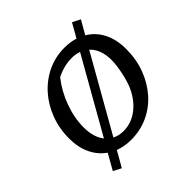

<svg xmlns="http://www.w3.org/2000/svg" viewBox="-216 -895 1144 1144"><g transform="rotate(-45 356.5 -322.5)"><path d="M321 10Q264 10 217 -8L161 90L111 64L167 -35Q118 -69 91 -125.5Q64 -182 64 -257Q64 -341 92 -414.5Q120 -488 169.5 -543Q219 -598 285 -629Q351 -660 427 -660Q475 -660 516 -647L566 -735L616 -710L567 -624Q622 -592 652 -533Q682 -474 682 -394Q682 -308 654.5 -234.5Q627 -161 578.5 -106Q530 -51 464 -20.5Q398 10 321 10ZM172 -242Q172 -160 211 -111L475 -576Q447 -586 413 -586Q351 -586 285 -554Q232 -487 202 -404.5Q172 -322 172 -242ZM326 -59Q393 -59 449.5 -103.5Q506 -148 538 -226Q548 -252 556 -285Q564 -318 569 -350.5Q574 -383 574 -408Q574 -500 523 -547L255 -75Q286 -59 326 -59Z"/></g></svg>

Font: Piazzolla Medium
Style: Italic
Weight: 500
Italic angle: -11.3°
Designer: Juan Pablo del Peral
Foundry: Huerta Tipografica
Version: Version 1.330